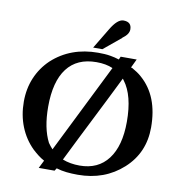

<svg xmlns="http://www.w3.org/2000/svg" viewBox="-90 -910 956 1004"><g transform="rotate(10 388.0 -408.0)"><path d="M402 -659H353L418 -767Q453 -826 485 -826Q528 -826 528 -786Q528 -760 493 -735H494ZM588 -637 566 -591 573 -589Q587 -581 600 -572.5Q613 -564 625 -553Q724 -466 724 -300Q724 -165 628 -78Q531 10 389 10Q357 10 329 7Q301 4 275 -4L266 10H182L203 -32Q186 -41 170 -53.5Q154 -66 140 -79Q94 -124 69.5 -185Q45 -246 45 -318Q45 -387 69.5 -445Q94 -503 140 -547Q238 -637 384 -637Q401 -637 418 -636Q435 -635 451 -632Q462 -630 473 -627.5Q484 -625 496 -621L503 -637ZM471 -571Q435 -587 384 -587Q281 -587 228 -517.5Q175 -448 175 -314Q175 -200 212 -128Q217 -121 223.5 -112.5Q230 -104 236 -98ZM534 -526Q504 -466 475 -407L358 -174Q329 -116 299 -55Q319 -47 342 -43Q365 -39 390 -39Q488 -39 541 -109Q594 -179 594 -307Q594 -447 540 -518Z"/></g></svg>

Font: New Athena Unicode
Style: Bold
Weight: 700
Designer: J. Rusten 1997; rev. by R. Hancock 2001, 2002, rev. by D. Mastronarde 2002-2021
Foundry: Society for Classical Studies (formerly American Philological Association)
Version: Version 5.008